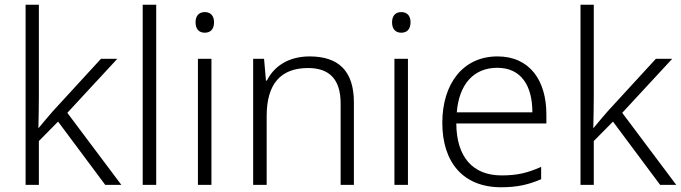

<svg xmlns="http://www.w3.org/2000/svg" viewBox="-20 -780 2875 810"><path d="M144 -374V-760H88V0H144V-185L225 -267L424 0H492L264 -304L475 -532H406L204 -312C184 -290 161 -261 143 -240H142C143 -284 144 -332 144 -374Z M639 0V-760H582V0Z M844 -729C819 -729 805 -713 805 -686C805 -658 819 -642 844 -642C869 -642 883 -658 883 -686C883 -713 869 -729 844 -729ZM872 -532H815V0H872Z M1286 -542C1196 -542 1135 -499 1106 -440H1102L1094 -532H1048V0H1105V-290C1105 -425 1163 -493 1280 -493C1369 -493 1417 -446 1417 -344V0H1473V-348C1473 -482 1407 -542 1286 -542Z M1673 -729C1648 -729 1634 -713 1634 -686C1634 -658 1648 -642 1673 -642C1698 -642 1712 -658 1712 -686C1712 -713 1698 -729 1673 -729ZM1701 -532H1644V0H1701Z M2079 -542C1931 -542 1846 -424 1846 -262C1846 -95 1934 10 2094 10C2162 10 2210 -1 2263 -24V-76C2204 -50 2162 -40 2096 -40C1974 -40 1906 -118 1905 -259H2285V-298C2285 -440 2215 -542 2079 -542ZM2078 -494C2179 -494 2226 -418 2226 -306H1907C1917 -427 1980 -494 2078 -494Z M2485 -374V-760H2429V0H2485V-185L2566 -267L2765 0H2833L2605 -304L2816 -532H2747L2545 -312C2525 -290 2502 -261 2484 -240H2483C2484 -284 2485 -332 2485 -374Z"/></svg>

Font: Noto Sans Khmer UI Light
Style: Regular
Weight: 300
Designer: Danh Hong and the Monotype Design Team
Foundry: Monotype Imaging Inc.
Version: Version 2.002